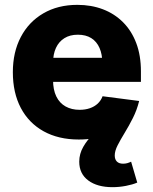

<svg xmlns="http://www.w3.org/2000/svg" viewBox="-20 -567 634 795"><path d="M306.2 10.7Q222.2 10.7 160.6 -23.4Q99.1 -57.6 66.2 -120.1Q33.2 -182.6 33.2 -268.1Q33.2 -351.1 66.2 -413.8Q99.1 -476.6 159.4 -511.7Q219.7 -546.9 300.3 -546.9Q357.9 -546.9 406 -528.6Q454.1 -510.3 489.5 -474.9Q524.9 -439.5 544.2 -388.4Q563.5 -337.4 563.5 -271.5V-228H91.8V-327.6H482.9L403.8 -304.7Q403.8 -341.8 392.1 -368.4Q380.4 -395 357.9 -409.2Q335.4 -423.3 302.2 -423.3Q269.5 -423.3 246.6 -408.9Q223.6 -394.5 211.7 -368.7Q199.7 -342.8 199.7 -307.1V-235.4Q199.7 -195.3 213.1 -167.7Q226.6 -140.1 251.5 -126.2Q276.4 -112.3 309.6 -112.3Q333 -112.3 352.1 -118.9Q371.1 -125.5 384.5 -137.9Q397.9 -150.4 404.8 -168.5L556.2 -148.9Q543.5 -101.1 509.5 -65.2Q475.6 -29.3 423.8 -9.3Q372.1 10.7 306.2 10.7ZM445.8 208Q382.8 208 345.5 180.2Q308.1 152.3 308.1 102.5Q308.1 85.9 312.3 70.8Q316.4 55.7 324.5 41.5Q332.5 27.3 343.3 13.4Q354 -0.5 366.7 -15.1L556.2 -148.9Q546.9 -111.3 530.3 -78.4Q513.7 -45.4 496.3 -17.1Q479 11.2 467 34.7Q455.1 58.1 455.1 76.7Q455.1 92.8 463.9 101.8Q472.7 110.8 489.7 110.8Q499 110.8 506.8 108.6Q514.6 106.4 522.9 102.5L548.3 189Q529.3 197.3 501.5 202.6Q473.6 208 445.8 208Z"/></svg>

Font: Inter 18pt ExtraBold
Style: Regular
Weight: 800
Designer: Rasmus Andersson
Foundry: rsms
Version: Version 4.001;git-66647c0bb